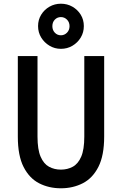

<svg xmlns="http://www.w3.org/2000/svg" viewBox="-20 -1002 656 1034"><path d="M308 12Q243.5 12 191 -14.8Q138.5 -41.5 107.2 -102.5Q76 -163.5 76 -266.5V-700H182V-266.5Q182 -196.5 198.8 -158Q215.5 -119.5 244 -104Q272.5 -88.5 308 -88.5Q343 -88.5 371.8 -104Q400.5 -119.5 417.2 -158Q434 -196.5 434 -266.5V-700H541V-266.5Q541 -164.5 510 -103.5Q479 -42.5 426 -15.2Q373 12 308 12ZM308 -739Q274.5 -739 246.5 -755.8Q218.5 -772.5 201.8 -800Q185 -827.5 185 -861.5Q185 -895.5 201.8 -922.8Q218.5 -950 246.5 -966Q274.5 -982 308 -982Q342 -982 370 -966Q398 -950 414.8 -922.8Q431.5 -895.5 431.5 -861.5Q431.5 -827.5 414.8 -799.8Q398 -772 370 -755.5Q342 -739 308 -739ZM308 -812Q327 -812 340.8 -826Q354.5 -840 354.5 -861Q354.5 -882.5 340.8 -896.2Q327 -910 308 -910Q288.5 -910 275.2 -896.2Q262 -882.5 262 -861Q262 -840 275.2 -826Q288.5 -812 308 -812Z"/></svg>

Font: Overpass Mono SemiBold
Style: Regular
Weight: 600
Monospace: yes
Designer: Delve Withrington, Dave Bailey
Foundry: Delve Fonts LLC
Version: Version 4.000